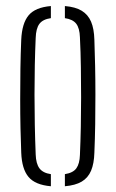

<svg xmlns="http://www.w3.org/2000/svg" viewBox="-20 -626 392 651"><path d="M52 -108.5Q50.5 -144 49.5 -190.8Q48.5 -237.5 48.5 -289.5Q48.5 -341.5 49.2 -393.2Q50 -445 52 -491Q54.5 -547 77 -574Q99.5 -601 152.5 -605.5V-564.5Q125 -560.5 113.5 -545Q102 -529.5 101 -497Q99 -453 98 -404.5Q97 -356 97 -305.2Q97 -254.5 98 -203.2Q99 -152 101 -102.5Q102 -71 113.8 -55.2Q125.5 -39.5 152.5 -35.5V5.5Q99.5 1 76.8 -26Q54 -53 52 -108.5ZM200 5.5V-35.5Q228 -40 239 -55.5Q250 -71 251 -100.5Q253 -146.5 254 -195.5Q255 -244.5 255 -295.5Q255 -346.5 254.2 -397.8Q253.5 -449 251 -499.5Q250 -530.5 238.5 -545.5Q227 -560.5 200 -564.5V-605.5Q236 -602.5 257.2 -589.5Q278.5 -576.5 288.8 -552.5Q299 -528.5 300 -491Q301.5 -450.5 302.5 -403Q303.5 -355.5 303.5 -305.2Q303.5 -255 302.8 -205Q302 -155 300 -108.5Q299 -71.5 288.8 -47.2Q278.5 -23 257 -10.2Q235.5 2.5 200 5.5Z"/></svg>

Font: Big Shoulders Stencil Text ExtraLight
Style: Regular
Weight: 250
Version: Version 2.001